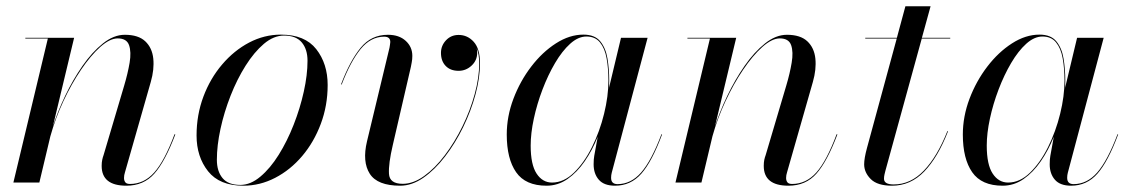

<svg xmlns="http://www.w3.org/2000/svg" viewBox="-20 -580 3592 610"><path d="M132 -457.5H60.5V-460H215.5L148 -178.5Q163 -225 187.2 -275.8Q211.5 -326.5 242 -370.5Q272.5 -414.5 307 -442Q341.5 -469.5 376.5 -469.5Q419.5 -469.5 441.5 -448.8Q463.5 -428 467 -393.8Q470.5 -359.5 459 -319.5L377 -32.5Q374 -23.5 374 -14.5Q374 -6.5 378 -1Q382 4.5 393 4.5Q437.5 4.5 470.2 -32.2Q503 -69 534.5 -153.5L537 -153Q504.5 -67 470.5 -28.5Q436.5 10 381.5 10Q303 10 303 -53Q303 -64 304.8 -72.2Q306.5 -80.5 309 -87L374.5 -308Q386 -346.5 391.8 -380.8Q397.5 -415 390 -436.5Q382.5 -458 354 -458Q329 -458 298.5 -430.8Q268 -403.5 237.5 -358.5Q207 -313.5 181.2 -258.2Q155.5 -203 140 -147L105 0H22.5Z M753 10Q677.5 10 641 -36Q604.5 -82 604.5 -149.5Q604.5 -215 626.2 -273Q648 -331 685.8 -375.2Q723.5 -419.5 771.5 -444.8Q819.5 -470 872.5 -470Q948.5 -470 984.8 -423.8Q1021 -377.5 1021 -310Q1021 -244.5 999.2 -186.5Q977.5 -128.5 940 -84.2Q902.5 -40 854.2 -15Q806 10 753 10ZM743.5 7.5Q776 7.5 807.2 -18.8Q838.5 -45 865.5 -88.2Q892.5 -131.5 913 -183.8Q933.5 -236 945.2 -289Q957 -342 957 -387Q957 -423.5 938.8 -445.2Q920.5 -467 882.5 -467Q849.5 -467 818.5 -440.8Q787.5 -414.5 760.2 -371.2Q733 -328 712.5 -275.8Q692 -223.5 680.5 -170.5Q669 -117.5 669 -72.5Q669 -36 687 -14.2Q705 7.5 743.5 7.5Z M1228 -119.5Q1214 -60 1215.8 -28Q1217.5 4 1259.5 4Q1293 4 1327.5 -20.8Q1362 -45.5 1393.2 -86.8Q1424.5 -128 1449.2 -178.5Q1474 -229 1488.2 -281.2Q1502.5 -333.5 1502.5 -379Q1502.5 -407 1494.5 -427Q1496 -420 1496 -412Q1496 -388 1478.2 -371.5Q1460.5 -355 1437 -355Q1411 -355 1396 -370.5Q1381 -386 1381 -412Q1381 -435 1397 -452Q1413 -469 1437 -469Q1465.5 -469 1485.2 -447Q1505 -425 1505 -379Q1505 -333.5 1490.8 -280.5Q1476.5 -227.5 1451.5 -176.2Q1426.5 -125 1394 -82.8Q1361.5 -40.5 1325 -15.2Q1288.5 10 1251.5 10Q1179 10 1154.8 -28Q1130.5 -66 1146 -131L1217.5 -428.5Q1218 -433 1219 -438Q1220 -443 1220 -446.5Q1220 -463.5 1200.5 -463.5Q1158 -463.5 1126 -424.5Q1094 -385.5 1065.5 -311.5L1063.5 -312Q1092 -387 1125.8 -428.2Q1159.5 -469.5 1212.5 -469.5Q1248 -469.5 1269 -450.2Q1290 -431 1290 -402.5Q1290 -391.5 1288.2 -382.5Q1286.5 -373.5 1285.5 -368Z M1915.5 -324Q1915.5 -312.5 1915 -300.5L1915.5 -303.5L1953 -460H2037.5L1923.5 -31Q1921.5 -23.5 1921.5 -15Q1921.5 5 1942 5Q1984.5 5 2017 -32Q2049.5 -69 2081.5 -153.5L2083.5 -153Q2051.5 -67 2017.8 -28.5Q1984 10 1934 10Q1899 10 1882.5 -9Q1866 -28 1866 -58Q1866 -74 1868 -85L1879 -145.5Q1862 -103 1837.8 -67.8Q1813.5 -32.5 1783 -11.2Q1752.5 10 1716.5 10Q1649.5 10 1619.8 -32.8Q1590 -75.5 1590 -152.5Q1590 -210 1611.2 -266.2Q1632.5 -322.5 1667.8 -368.5Q1703 -414.5 1746.2 -442.2Q1789.5 -470 1833.5 -470Q1869.5 -470 1887 -448.8Q1904.5 -427.5 1910 -394Q1915.5 -360.5 1915.5 -324ZM1913 -324Q1913 -363 1907.2 -394.8Q1901.5 -426.5 1886.2 -445.2Q1871 -464 1843 -464Q1817 -464 1791.5 -441Q1766 -418 1743.5 -379.8Q1721 -341.5 1703.5 -295.5Q1686 -249.5 1676 -203Q1666 -156.5 1666 -117.5Q1666 -57 1684.8 -28.5Q1703.5 0 1734 0Q1771 0 1803.5 -31.5Q1836 -63 1860.8 -112.8Q1885.5 -162.5 1899.2 -218.5Q1913 -274.5 1913 -324Z M2235.5 -457.5H2164V-460H2319L2251.5 -178.5Q2266.5 -225 2290.8 -275.8Q2315 -326.5 2345.5 -370.5Q2376 -414.5 2410.5 -442Q2445 -469.5 2480 -469.5Q2523 -469.5 2545 -448.8Q2567 -428 2570.5 -393.8Q2574 -359.5 2562.5 -319.5L2480.5 -32.5Q2477.5 -23.5 2477.5 -14.5Q2477.5 -6.5 2481.5 -1Q2485.5 4.5 2496.5 4.5Q2541 4.5 2573.8 -32.2Q2606.5 -69 2638 -153.5L2640.5 -153Q2608 -67 2574 -28.5Q2540 10 2485 10Q2406.5 10 2406.5 -53Q2406.5 -64 2408.2 -72.2Q2410 -80.5 2412.5 -87L2478 -308Q2489.5 -346.5 2495.2 -380.8Q2501 -415 2493.5 -436.5Q2486 -458 2457.5 -458Q2432.5 -458 2402 -430.8Q2371.5 -403.5 2341 -358.5Q2310.5 -313.5 2284.8 -258.2Q2259 -203 2243.5 -147L2208.5 0H2126Z M2992 -163Q2960 -80.5 2916.5 -35.2Q2873 10 2814 10Q2767.5 10 2746.5 -11Q2725.5 -32 2725.5 -58Q2725.5 -77 2734.5 -110L2829 -457.5H2729V-460H2829.5L2856.5 -560H2936.5L2909 -460H2999V-457.5H2908.5L2793 -37.5Q2791.5 -32 2790 -25.2Q2788.5 -18.5 2788.5 -12Q2788.5 6 2819.5 6Q2873 6 2915.2 -38Q2957.5 -82 2990 -163.5Z M3364.5 -324Q3364.5 -312.5 3364 -300.5L3364.5 -303.5L3402 -460H3486.5L3372.5 -31Q3370.5 -23.5 3370.5 -15Q3370.5 5 3391 5Q3433.5 5 3466 -32Q3498.5 -69 3530.5 -153.5L3532.5 -153Q3500.5 -67 3466.8 -28.5Q3433 10 3383 10Q3348 10 3331.5 -9Q3315 -28 3315 -58Q3315 -74 3317 -85L3328 -145.5Q3311 -103 3286.8 -67.8Q3262.5 -32.5 3232 -11.2Q3201.5 10 3165.5 10Q3098.5 10 3068.8 -32.8Q3039 -75.5 3039 -152.5Q3039 -210 3060.2 -266.2Q3081.5 -322.5 3116.8 -368.5Q3152 -414.5 3195.2 -442.2Q3238.5 -470 3282.5 -470Q3318.5 -470 3336 -448.8Q3353.5 -427.5 3359 -394Q3364.5 -360.5 3364.5 -324ZM3362 -324Q3362 -363 3356.2 -394.8Q3350.5 -426.5 3335.2 -445.2Q3320 -464 3292 -464Q3266 -464 3240.5 -441Q3215 -418 3192.5 -379.8Q3170 -341.5 3152.5 -295.5Q3135 -249.5 3125 -203Q3115 -156.5 3115 -117.5Q3115 -57 3133.8 -28.5Q3152.5 0 3183 0Q3220 0 3252.5 -31.5Q3285 -63 3309.8 -112.8Q3334.5 -162.5 3348.2 -218.5Q3362 -274.5 3362 -324Z"/></svg>

Font: Bodoni* 72pt
Style: Italic
Weight: 400
Italic angle: -13°
Version: Version 2.3